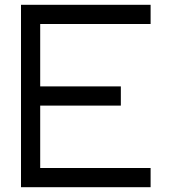

<svg xmlns="http://www.w3.org/2000/svg" viewBox="-20 -795 715 800"><path d="M567.5 -775H107.5H67.5V-735V-435V-355V-55V-15H107.5H567.5H607.5V-95H567.5H147.5V-355H443.5H483.5V-435H443.5H147.5V-695H567.5H607.5V-775Z"/></svg>

Font: Nordica Advanced
Style: Regular
Weight: 300
Version: Version 1.07